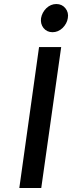

<svg xmlns="http://www.w3.org/2000/svg" viewBox="-20 -934 358 954"><path d="M317 -844Q322 -872 305 -893Q288 -914 260 -914Q232 -914 210 -893Q189 -872 184 -844Q180 -816 196 -795Q213 -774 241 -774Q269 -774 291 -795Q313 -817 317 -844ZM76 0H185L284 -700H174Z"/></svg>

Font: Unageo
Style: SemiBold-Italic
Weight: 600
Designer: Richard Sepsi
Foundry: Richard Sepsi
Version: Version 2.000